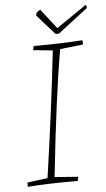

<svg xmlns="http://www.w3.org/2000/svg" viewBox="-57 -846 493 889"><g transform="rotate(-5 190.0 -401.0)"><path d="M225 -687 143 -780 146 -791Q153 -800 164 -805L236 -713L376 -809Q380 -806 380 -794L241 -687ZM36 7Q35 -4 36 -13L130 -25Q175 -334 206 -612L116 -621Q116 -632 120 -640Q253 -640 346 -647Q349 -639 347 -627L240 -615Q202 -391 163 -27L272 -19Q270 -4 268 0Q128 0 36 7Z"/></g></svg>

Font: Albura ExtraLight
Style: Italic
Weight: 156
Italic angle: -7°
Designer: Mercedes Jáuregui
Foundry: Omnibus-Type Team
Version: Version 1.000